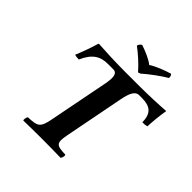

<svg xmlns="http://www.w3.org/2000/svg" viewBox="-216 -999 1167 1167"><g transform="rotate(45 367.0 -416.0)"><path d="M413 -123 487 -503C499 -567 515 -605 550 -605H572C644 -605 679 -579 680 -502C691 -502 710 -503 719 -507C721 -553 726 -605 734 -650C734 -651 733 -653 732 -653C699 -650 591 -645 515 -645H380C306 -645 194 -650 158 -653C156 -653 153 -651 153 -650C140 -605 121 -552 101 -504C110 -500 125 -499 137 -499C172 -579 217 -605 280 -605H327C363 -605 365 -567 353 -506L278 -123C262 -40 244 -35 167 -32C160 -26 156 -4 161 2C208 1 259 0 320 0C383 0 433 1 481 2C488 -4 493 -26 488 -32C412 -35 397 -40 413 -123ZM327 -808C363 -782 416 -735 447 -698L462 -703C502 -738 558 -780 604 -807C605 -817 602 -830 594 -834C555 -823 496 -800 463 -778C439 -799 384 -822 347 -834C337 -830 328 -818 327 -808Z"/></g></svg>

Font: Libertinus Serif
Style: Bold Italic
Weight: 700
Italic angle: -12°
Designer: Philipp H. Poll, Khaled Hosny
Foundry: Caleb Maclennan
Version: Version 7.050;RELEASE